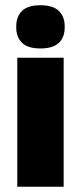

<svg xmlns="http://www.w3.org/2000/svg" viewBox="-20 -713 308 733"><path d="M46 0V-492.5H223V0ZM134.5 -528Q86 -528 64 -549.8Q42 -571.5 42 -608.5V-612.5Q42 -649.5 64 -671.2Q86 -693 134.5 -693Q182.5 -693 204.8 -671.2Q227 -649.5 227 -612.5V-608.5Q227 -571 204.8 -549.5Q182.5 -528 134.5 -528Z"/></svg>

Font: Anek Gurmukhi Medium ExtraBold
Style: Regular
Weight: 800
Version: Version 1.003